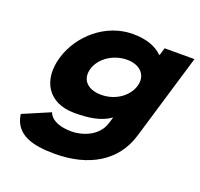

<svg xmlns="http://www.w3.org/2000/svg" viewBox="-136 -680 1151 1106"><g transform="rotate(20 439.0 -126.5)"><path d="M46.3 126C62.9 251 179.3 275 308.8 275C515.1 275 669.4 186 720.8 14L878.5 -513H695.8L682 -467H678.4C639.2 -506 579.3 -528 497 -528C332.9 -528 191.4 -406 146.5 -256C101.7 -106 170.5 15 334.6 15C419.3 15 494.8 5 553.4 -37L542 1C514.8 92 414.2 121 354.9 121C261.7 121 222.3 86 212.5 55ZM334.5 -256C355.8 -327 434.9 -377 515.9 -377C595.8 -377 644.5 -327 623.3 -256C602.4 -186 527.3 -136 443.9 -136C356.7 -136 313.6 -186 334.5 -256Z"/></g></svg>

Font: Hussar
Style: BdSuprExtOblThree
Weight: 700
Foundry: Cannot Into Space Fonts
Version: Version 2.00